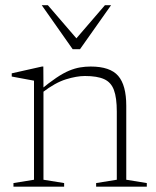

<svg xmlns="http://www.w3.org/2000/svg" viewBox="-20 -700 586 720"><path d="M143 -368.5V-26L220.5 -13.5V0H30.5V-13.5L107.5 -26V-397.5Q99.5 -399 78.8 -402.8Q58 -406.5 24 -413V-425L137.5 -450.5H142.5ZM340.5 -13.5 418 -26V-281.5Q418 -333.5 407.2 -362.5Q396.5 -391.5 370.5 -403.2Q344.5 -415 298.5 -415Q267.5 -415 227.2 -402.5Q187 -390 140 -354L128.5 -360.5Q164 -390 190.8 -408Q217.5 -426 239.2 -435Q261 -444 280.5 -447.2Q300 -450.5 320 -450.5Q393 -450.5 423.2 -415.5Q453.5 -380.5 453.5 -303.5V-26L530.5 -13.5V0H340.5ZM277.5 -543.5H255.5L373.5 -680.5H396.5L280 -515.5H252.5L136.5 -680.5H159.5Z"/></svg>

Font: Newsreader 16pt 16pt ExtraLight
Style: Regular
Weight: 250
Version: Version 1.003